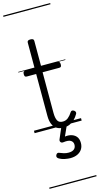

<svg xmlns="http://www.w3.org/2000/svg" viewBox="-203 -1019 793 1529"><g transform="rotate(-15 194.0 -255.0)"><path d="M236 17Q202 17 179.5 3Q157 -11 145.5 -38.5Q134 -66 134 -106V-452H57Q46 -452 42 -457.5Q38 -463 38 -475Q38 -488 42 -494Q46 -500 57 -500H134V-711Q134 -721 140.5 -725.5Q147 -730 160 -730Q174 -730 181 -725.5Q188 -721 188 -711V-500H324Q335 -500 339 -494Q343 -488 343 -475Q343 -463 339 -457.5Q335 -452 324 -452H187V-117Q187 -76 198.5 -53.5Q210 -31 242 -31Q267 -31 286 -46.5Q305 -62 322 -89Q328 -97 335.5 -96.5Q343 -96 351 -91Q359 -85 361 -77.5Q363 -70 359 -63Q345 -38 326.5 -20Q308 -2 285 7.5Q262 17 236 17ZM224 266Q207 266 180 261Q153 256 129 241Q121 235 119.5 227.5Q118 220 123 211Q128 203 134 200.5Q140 198 149 202Q164 208 182.5 214Q201 220 222 220Q252 220 267.5 207Q283 194 283 170Q283 147 264 135Q245 123 203 129Q194 130 189 128Q184 126 180 121Q176 114 176.5 108Q177 102 181 94L223 -4H268L218 107L202 94Q239 83 269.5 89Q300 95 318 115Q336 135 336 170Q336 199 322.5 220.5Q309 242 284 254Q259 266 224 266ZM0 449H388V459H0ZM0 -20H388V0H0ZM0 -505H388V-500H0ZM0 -969H388V-959H0Z"/></g></svg>

Font: Playwrite IT Trad Guides
Style: Regular
Weight: 400
Designer: Veronika Burian, José Scaglione
Foundry: TypeTogether
Version: Version 1.003